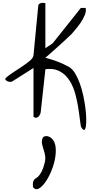

<svg xmlns="http://www.w3.org/2000/svg" viewBox="-20 -921 693 1374"><path d="M558.6 -16.6Q553.7 -44.9 549.3 -83.5Q544.9 -122.1 537.6 -164.1Q530.3 -206.1 519 -248Q507.8 -290 488.8 -325.7Q469.7 -361.3 441.4 -387.2Q413.1 -413.1 373 -423.8Q365.2 -425.8 354 -426.8Q342.8 -427.7 331.5 -427.7Q320.3 -427.7 312.5 -426.8Q304.7 -425.8 304.7 -423.8L271.5 -119.1Q270.5 -110.4 266.1 -101.6Q261.7 -92.8 255.4 -86.4Q249 -80.1 239.7 -78.6Q230.5 -77.1 219.7 -85V-434.6L68.4 -338.9Q56.6 -332 39.1 -337.4Q21.5 -342.8 16.6 -356.4Q30.3 -374 63 -395.5Q95.7 -417 129.9 -439.5Q164.1 -461.9 190.9 -483.9Q217.8 -505.9 219.7 -525.4L253.9 -880.9Q254.9 -889.6 261.7 -894Q268.6 -898.4 276.9 -899.9Q285.2 -901.4 293.5 -900.4Q301.8 -899.4 304.7 -898.4V-576.2L356.4 -610.4L558.6 -864.3H592.8Q598.6 -841.8 586.4 -812.5Q574.2 -783.2 555.2 -755.9Q536.1 -728.5 517.1 -706.5Q498 -684.6 492.2 -677.7Q485.4 -670.9 470.7 -657.2Q456.1 -643.6 438 -626.5Q419.9 -609.4 399.4 -591.3Q378.9 -573.2 360.4 -556.6Q341.8 -540 327.1 -526.9Q312.5 -513.7 304.7 -507.8Q349.6 -496.1 392.1 -480Q434.6 -463.9 474.6 -441.4Q499 -426.8 518.1 -395Q537.1 -363.3 551.8 -322.3Q566.4 -281.2 576.2 -235.4Q585.9 -189.5 591.3 -147Q596.7 -104.5 597.2 -68.8Q597.7 -33.2 593.8 -12.7Q589.8 7.8 581.1 8.8Q572.3 9.8 558.6 -16.6ZM215.8 417Q213.9 393.6 216.8 381.8Q219.7 370.1 225.6 363.8Q231.4 357.4 240.7 352.1Q250 346.7 259.8 335Q269.5 323.2 280.3 301.8Q291 280.3 300.8 240.2Q306.6 214.8 302.7 192.4Q298.8 169.9 292 149.4Q285.2 128.9 281.2 109.9Q277.3 90.8 283.2 71.3Q287.1 59.6 296.9 55.7Q306.6 51.8 316.9 53.2Q327.1 54.7 336.9 60.1Q346.7 65.4 351.6 71.3Q375 94.7 378.4 135.7Q381.8 176.8 372.1 223.1Q362.3 269.5 342.3 314.5Q322.3 359.4 299.3 389.6Q276.4 419.9 253.9 430.2Q231.4 440.4 215.8 417Z"/></svg>

Font: Over the Rainbow
Style: Regular
Weight: 400
Designer: Kimberly Geswein
Foundry: Kimberly Geswein
Version: Version 1.002 2010